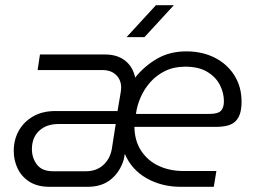

<svg xmlns="http://www.w3.org/2000/svg" viewBox="-20 -720 988 740"><path d="M171 0Q125 0 94.5 -19Q64 -38 48.5 -69.5Q33 -101 33 -138Q33 -181 52 -215.5Q71 -250 107 -271Q143 -292 193 -292H433L444 -357Q445 -363 446 -369.5Q447 -376 447 -382Q447 -412 427.5 -431Q408 -450 375 -450H125L134 -510H385Q432 -510 462 -486.5Q492 -463 501 -421Q536 -465 585 -493.5Q634 -522 698 -522Q759 -522 807 -498Q855 -474 883 -430Q911 -386 911 -328Q911 -302 905.5 -283.5Q900 -265 888 -253Q876 -241 857 -236Q838 -231 811 -231H498Q499 -177 524 -139Q549 -101 590 -81.5Q631 -62 681 -61H814L804 0H677Q603 0 545 -33Q487 -66 461 -127L457 -105Q443 -58 408 -29Q373 0 318 0ZM184 -60H312Q351 -60 377.5 -83.5Q404 -107 411 -146L426 -242H205Q159 -242 131 -216Q103 -190 103 -145Q103 -111 122.5 -85.5Q142 -60 184 -60ZM504 -281H788Q820 -281 831.5 -293Q843 -305 843 -330Q843 -362 827.5 -392.5Q812 -423 779 -443Q746 -463 694 -463Q650 -463 616.5 -446.5Q583 -430 559.5 -403.5Q536 -377 522 -345Q508 -313 504 -281ZM468 -577 581 -700H650L537 -577Z"/></svg>

Font: MuseoModerno Light
Style: Italic
Weight: 300
Italic angle: -9°
Designer: Pablo Cosgaya, Héctor Gatti, Marcela Romero, and the Authors of The MuseoModerno Project.
Foundry: Omnibus-Type Team
Version: Version 1.003